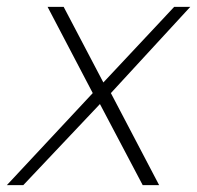

<svg xmlns="http://www.w3.org/2000/svg" viewBox="-45 -541 576 561"><path d="M141 -521 257 -300 464 -521H511L279 -269L420 0H372L247 -237L23 0H-25L226 -269L94 -521Z"/></svg>

Font: Gontserrat ExtraLight
Style: Italic
Weight: 275
Italic angle: -11.3°
Designer: Julieta Ulanovsky
Foundry: Julieta Ulanovsky
Version: Version 6.001